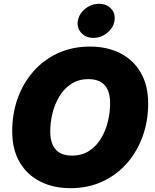

<svg xmlns="http://www.w3.org/2000/svg" viewBox="-20 -983 816 1013"><path d="M351.6 9.8Q261.7 9.8 192.4 -25.1Q123 -60.1 83.7 -127.2Q44.4 -194.3 44.4 -291.5Q44.4 -382.8 73.2 -463.6Q102.1 -544.4 156 -606Q210 -667.5 285.6 -702.4Q361.3 -737.3 455.1 -737.3Q544.4 -737.3 613.5 -702.6Q682.6 -668 722.2 -600.6Q761.7 -533.2 761.7 -435.5Q761.7 -344.2 732.7 -263.7Q703.6 -183.1 649.7 -121.6Q595.7 -60.1 520.3 -25.1Q444.8 9.8 351.6 9.8ZM359.9 -162.1Q413.1 -162.1 451.2 -187.3Q489.3 -212.4 513.7 -253.7Q538.1 -294.9 549.6 -343.3Q561 -391.6 561 -437.5Q561 -565.4 446.8 -565.4Q393.6 -565.4 355.2 -540Q316.9 -514.6 292.5 -473.4Q268.1 -432.1 256.6 -384Q245.1 -335.9 245.1 -290Q245.1 -162.1 359.9 -162.1ZM472.7 -783.2Q432.6 -783.2 408.7 -809.6Q384.8 -835.9 390.6 -873Q397 -910.6 429.7 -936.8Q462.4 -962.9 502.4 -962.9Q542.5 -962.9 566.4 -936.8Q590.3 -910.6 584 -873Q578.1 -835.9 545.4 -809.6Q512.7 -783.2 472.7 -783.2Z"/></svg>

Font: Inter Black
Style: Italic
Weight: 900
Italic angle: -9.39999°
Designer: Rasmus Andersson
Foundry: rsms
Version: Version 4.000;git-a52131595